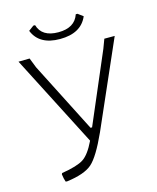

<svg xmlns="http://www.w3.org/2000/svg" viewBox="-119 -876 790 966"><g transform="rotate(-15 276.5 -393.5)"><path d="M378 -794 405 -774Q371 -694 261 -694Q153 -694 121 -774L148 -794H157Q176 -729 262 -729Q347 -729 369 -794ZM93 -34 96 -40Q177 -53 210 -74.5Q243 -96 274 -161L29 -638L87 -639L107 -588L293 -223H301L458 -590L476 -638H530L333 -189Q281 -74 241.5 -39.5Q202 -5 109 7L102 6Q96 -10 93 -34Z"/></g></svg>

Font: Alegreya Sans SC Light
Style: Regular
Weight: 300
Designer: Juan Pablo del Peral
Foundry: Huerta Tipografica
Version: Version 2.007